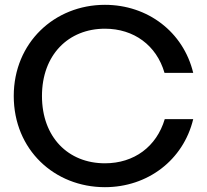

<svg xmlns="http://www.w3.org/2000/svg" viewBox="-20 -770 858 796"><path d="M415 6C592 6 740 -106 781 -276H663C629 -162 536 -93 415 -93C263 -93 154 -201 154 -372C154 -543 264 -651 415 -651C535 -651 629 -582 662 -468H781C740 -638 592 -750 415 -750C206 -750 37 -593 37 -372C37 -149 206 6 415 6Z"/></svg>

Font: Malmofest Medium
Style: Regular
Weight: 500
Designer: Jonny Pinhorn (Poppins), Kolossal
Version: Version 1.004;Glyphs 3.1.2 (3151)